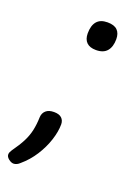

<svg xmlns="http://www.w3.org/2000/svg" viewBox="-142 -590 593 831"><g transform="rotate(20 154.5 -175.0)"><path d="M198 -402Q169 -402 154.5 -416.5Q140 -431 140 -458Q140 -494 156 -513Q172 -532 205 -532Q236 -532 250.5 -517.5Q265 -503 265 -476Q265 -441 248.5 -421.5Q232 -402 198 -402ZM31 182Q20 182 8 172.5Q-4 163 -4 152Q-4 147 -2 142Q0 137 4 131Q29 96 42.5 69.5Q56 43 62 15.5Q68 -12 69 -46Q70 -65 83 -76.5Q96 -88 120 -88Q144 -88 155.5 -77Q167 -66 167 -48Q167 -15 154 25Q141 65 117 102.5Q93 140 60 168Q53 175 45.5 178.5Q38 182 31 182Z"/></g></svg>

Font: Playwrite AT
Style: Italic
Weight: 400
Italic angle: -13.0072°
Designer: Veronika Burian, José Scaglione
Foundry: TypeTogether
Version: Version 1.002